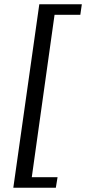

<svg xmlns="http://www.w3.org/2000/svg" viewBox="-20 -744 401 894"><path d="M234 -675 128 81H248L240 130H42L163 -724H361L354 -675Z"/></svg>

Font: Rosario
Style: Italic
Weight: 400
Italic angle: -8.05°
Designer: Hector Gatti
Foundry: Omnibus Type
Version: Version 1.201